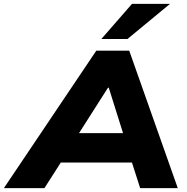

<svg xmlns="http://www.w3.org/2000/svg" viewBox="-71 -965 960 985"><path d="M-51 0 423 -705H592L841 0H648L587 -190L653 -131H192L278 -189L157 0ZM483 -515 307 -239 280 -282H614L574 -238L487 -515ZM449 -765 606 -945H801L583 -765Z"/></svg>

Font: Nunito Sans 10pt SemiExpanded Black
Style: Italic
Weight: 900
Width: 6
Italic angle: -9°
Designer: Vernon Adams
Foundry: Vernon Adams
Version: Version 3.101;gftools[0.9.27]